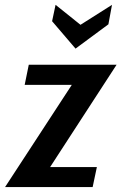

<svg xmlns="http://www.w3.org/2000/svg" viewBox="-50 -754 490 774"><path d="M-29.5 0 239.5 -412H49.5L66 -493H420L152 -80.5H340.5L323.5 0ZM254.5 -558 160 -668.5 174 -734.5 274.5 -654 401.5 -734.5 387 -656Z"/></svg>

Font: Cabin Condensed Medium
Style: Italic
Weight: 500
Width: 3
Italic angle: -10°
Designer: Pablo Impallari
Foundry: Pablo Impallari. http://www.impallari.com Igino Marini. http://www.ikern.com
Version: Version 3.001; ttfautohint (v1.8.3)